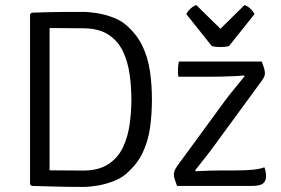

<svg xmlns="http://www.w3.org/2000/svg" viewBox="-20 -733 1109 757"><path d="M579 -341Q579 -282.5 571.5 -229.2Q564 -176 542 -130Q520 -84 476.5 -47Q455.5 -29 425.5 -17.8Q395.5 -6.5 364.2 -1.2Q333 4 307.5 4Q268.5 4 239 3.5Q209.5 3 179 2Q148.5 1 105 0L98.5 -6V-677L105 -683Q148 -684.5 178.8 -685.2Q209.5 -686 239 -686Q268.5 -686 307.5 -686Q333 -686 364.2 -680.8Q395.5 -675.5 425.5 -664.2Q455.5 -653 476.5 -635Q519.5 -598 541.5 -551.8Q563.5 -505.5 571.2 -452.2Q579 -399 579 -341ZM498 -341Q498 -389.5 491.2 -439Q484.5 -488.5 465 -530Q445.5 -571.5 407.2 -596.5Q369 -621.5 306.5 -621.5Q272 -621.5 243 -622Q214 -622.5 175.5 -622.5V-61.5Q214 -61.5 243 -61Q272 -60.5 306.5 -60.5Q369 -60.5 407.2 -85.8Q445.5 -111 465 -152.5Q484.5 -194 491.2 -243.5Q498 -293 498 -341ZM866 -334.5Q882.5 -357 903.8 -382.5Q925 -408 944.5 -432.5L941.5 -435.5Q929.5 -434 905.2 -432.8Q881 -431.5 853.5 -431Q826 -430.5 804 -430.5H683.5Q682 -436.5 681.8 -444Q681.5 -451.5 681.5 -455.5Q681.5 -461 682.2 -471Q683 -481 685.5 -490.5H1012Q1019 -472 1021.8 -461.8Q1024.5 -451.5 1024.5 -443.5Q1024.5 -437 1021.2 -429.8Q1018 -422.5 1012 -414.5L827.5 -162.5Q810.5 -138.5 788.5 -111Q766.5 -83.5 749 -61L752 -58Q778 -59.5 805.8 -60.2Q833.5 -61 851.5 -61H906.5Q947 -61 976 -63.8Q1005 -66.5 1022.5 -73.5Q1025.5 -65.5 1027.2 -56Q1029 -46.5 1029 -38Q1029 -20 1017.5 -10Q1006 0 974 0H678Q671 -19 668.2 -28Q665.5 -37 665.5 -46Q665.5 -52 668.2 -59.5Q671 -67 678 -77.5ZM815 -551.5 714.5 -677.5Q721 -690 732.2 -700Q743.5 -710 754 -713L849 -619.5L944 -713Q954.5 -710 965.8 -700Q977 -690 983.5 -677.5L883 -551.5Q876 -549.5 867 -548.5Q858 -547.5 849 -547.5Q840 -547.5 831 -548.5Q822 -549.5 815 -551.5Z"/></svg>

Font: Signika
Style: Regular
Weight: 300
Designer: Anna Giedry
Foundry: Anna Giedry
Version: Version 2.000